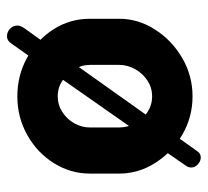

<svg xmlns="http://www.w3.org/2000/svg" viewBox="-42 -508 582 537"><g transform="rotate(-90 248.5 -239.0)"><path d="M248 9Q190 9 141 -19.5Q92 -48 62 -95Q32 -142 32 -196V-278Q32 -332 61 -378.5Q90 -425 139.5 -453Q189 -481 248 -481Q307 -481 356.5 -453.5Q406 -426 435.5 -380Q465 -334 465 -278V-196Q465 -143 435 -96Q405 -49 355.5 -20Q306 9 248 9ZM248 -104Q272 -104 292 -117Q312 -130 324 -151.5Q336 -173 336 -196V-278Q336 -301 324 -321Q312 -341 292.5 -354.5Q273 -368 248 -368Q224 -368 204 -355Q184 -342 172.5 -321.5Q161 -301 161 -278V-196Q161 -173 172.5 -151.5Q184 -130 204 -117Q224 -104 248 -104ZM77 32Q67 32 58 24Q49 16 49 5Q49 -3 55 -11L89 -60L362 -450L396 -498Q404 -510 416 -510Q428 -510 437 -501.5Q446 -493 446 -481Q446 -472 439 -462L406 -416L129 -26L94 23Q88 32 77 32Z"/></g></svg>

Font: Dosis
Style: Bold
Weight: 700
Designer: EdgarTolentino, PabloImpallari, IginoMarini
Foundry: EdgarTolentino, PabloImpallari, IginoMarini
Version: Version 3.001; ttfautohint (v1.8.2)